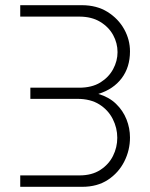

<svg xmlns="http://www.w3.org/2000/svg" viewBox="-20 -720 580 740"><path d="M58 0V-44H287Q334 -44 366.5 -65Q399 -86 415.5 -119Q432 -152 432 -189Q432 -227 414.5 -261.5Q397 -296 363 -317.5Q329 -339 278 -339H97V-382H285Q334 -382 366.5 -402Q399 -422 416 -453.5Q433 -485 433 -519Q433 -554 416 -585Q399 -616 366 -636Q333 -656 285 -656H58V-700H295Q353 -700 394.5 -674Q436 -648 458.5 -607.5Q481 -567 481 -522Q481 -461 449 -418.5Q417 -376 359 -358Q400 -346 427 -320Q454 -294 467.5 -260Q481 -226 481 -190Q481 -141 459 -97.5Q437 -54 396 -27Q355 0 297 0Z"/></svg>

Font: MuseoModerno Thin ExtraLight
Style: Regular
Weight: 250
Version: Version 1.002